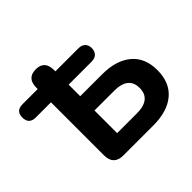

<svg xmlns="http://www.w3.org/2000/svg" viewBox="-194 -913 1114 1114"><g transform="rotate(-45 363.0 -356.5)"><path d="M297 -117H458Q575 -117 575 -210Q575 -303 458 -303H297ZM231 0Q152 0 152 -80V-515H28Q-28 -515 -28 -570Q-28 -624 28 -624H152V-635Q152 -713 225 -713Q297 -713 297 -635V-624H486Q512 -624 527 -610Q542 -596 542 -570Q542 -544 527 -529.5Q512 -515 486 -515H297V-420H477Q591 -420 656 -366Q721 -312 721 -211Q721 -108 656.5 -54Q592 0 477 0Z"/></g></svg>

Font: Chiron GoRound TC
Style: Bold
Weight: 700
Designer: Ryoko NISHIZUKA 西塚涼子 (kana, bopomofo & ideographs); Paul D. Hunt (Latin, Greek & Cyrillic); Sandoll Communications 산돌커뮤니
Foundry: Adobe
Version: Version 1.000;hotconv 1.1.1;makeotfexe 2.6.0